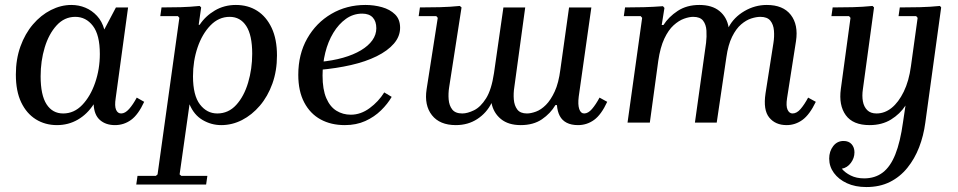

<svg xmlns="http://www.w3.org/2000/svg" viewBox="-20 -495 3866 775"><path d="M44 -194Q44 -256 62.5 -307.5Q81 -359 113 -396.5Q145 -434 185.5 -454.5Q226 -475 268 -475Q298 -475 324.5 -464Q351 -453 371.5 -431Q392 -409 401 -376L448 -465H497L447 -99Q442 -67 448.5 -52Q455 -37 469 -37Q485 -37 501 -55Q517 -73 532 -101L562 -84Q538 -32 509 -11Q480 10 444 10Q407 10 383.5 -10.5Q360 -31 358 -74Q332 -34 294 -12Q256 10 210 10Q162 10 124.5 -13.5Q87 -37 65.5 -82Q44 -127 44 -194ZM144 -187Q144 -111 168 -74Q192 -37 235 -37Q279 -37 312 -71.5Q345 -106 364 -161Q383 -216 383 -277Q383 -354 355 -390.5Q327 -427 284 -427Q240 -427 208.5 -392.5Q177 -358 160.5 -303.5Q144 -249 144 -187Z M530 250 535 215H609L616 209L704 -423L698 -430H627L632 -465Q673 -465 709.5 -466Q746 -467 786 -471L792 -465L782 -395H786Q809 -430 847 -452.5Q885 -475 932 -475Q981 -475 1018 -451.5Q1055 -428 1076.5 -382.5Q1098 -337 1098 -271Q1098 -209 1079.5 -157.5Q1061 -106 1029 -68.5Q997 -31 957 -10.5Q917 10 873 10Q833 10 798 -10.5Q763 -31 745 -74L705 209L712 215H817L812 250ZM759 -187Q759 -110 787 -73.5Q815 -37 857 -37Q902 -37 933.5 -71.5Q965 -106 981.5 -161.5Q998 -217 998 -278Q998 -353 974 -390Q950 -427 907 -427Q863 -427 829.5 -392.5Q796 -358 777.5 -303.5Q759 -249 759 -187Z M1372 10Q1316 10 1274 -13Q1232 -36 1208 -81.5Q1184 -127 1184 -193Q1184 -276 1220 -339.5Q1256 -403 1317.5 -439Q1379 -475 1455 -475Q1490 -475 1522 -466Q1554 -457 1574.5 -437Q1595 -417 1595 -383Q1595 -348 1570 -319Q1545 -290 1500.5 -268Q1456 -246 1397 -232.5Q1338 -219 1270 -213V-245Q1323 -250 1365 -262Q1407 -274 1437 -292Q1467 -310 1483 -332.5Q1499 -355 1499 -381Q1499 -409 1484.5 -424.5Q1470 -440 1442 -440Q1406 -440 1376.5 -419Q1347 -398 1325.5 -362.5Q1304 -327 1293 -282.5Q1282 -238 1282 -190Q1282 -134 1297 -99Q1312 -64 1338 -48Q1364 -32 1396 -32Q1436 -32 1472 -58.5Q1508 -85 1531 -122L1561 -104Q1545 -76 1518 -49.5Q1491 -23 1454.5 -6.5Q1418 10 1372 10Z M2400 -101 2431 -84Q2407 -32 2378 -11Q2349 10 2313 10Q2286 10 2267.5 0.5Q2249 -9 2239.5 -27Q2230 -45 2228 -71H2222Q2202 -37 2167.5 -13.5Q2133 10 2082 10Q2032 10 2002 -14.5Q1972 -39 1964 -79Q1944 -39 1906.5 -14.5Q1869 10 1820 10Q1755 10 1723.5 -30Q1692 -70 1702 -135L1747 -423L1741 -430H1670L1675 -465Q1716 -465 1756 -466Q1796 -467 1836 -471L1843 -465L1793 -143Q1789 -118 1791 -93.5Q1793 -69 1805.5 -53Q1818 -37 1846 -37Q1867 -37 1893.5 -50Q1920 -63 1942 -98Q1964 -133 1974 -200L2012 -465H2100L2056 -143Q2052 -118 2054 -93.5Q2056 -69 2068 -53Q2080 -37 2107 -37Q2123 -37 2143.5 -44.5Q2164 -52 2183.5 -71.5Q2203 -91 2219 -125.5Q2235 -160 2242 -215L2277 -465H2367L2316 -105Q2312 -73 2318 -55Q2324 -37 2338 -37Q2354 -37 2369.5 -55Q2385 -73 2400 -101Z M3242 -101 3273 -84Q3248 -32 3219 -11Q3190 10 3155 10Q3110 10 3085 -20.5Q3060 -51 3070 -118L3102 -322Q3106 -347 3104 -371.5Q3102 -396 3089.5 -411.5Q3077 -427 3049 -427Q3033 -427 3012.5 -420.5Q2992 -414 2971.5 -396.5Q2951 -379 2935 -346.5Q2919 -314 2912 -264L2873 0H2785L2830 -322Q2833 -347 2831.5 -371.5Q2830 -396 2818 -411.5Q2806 -427 2778 -427Q2762 -427 2741 -419.5Q2720 -412 2699 -393Q2678 -374 2661.5 -339Q2645 -304 2637 -249L2603 0H2513L2572 -423L2566 -430H2498L2503 -465Q2542 -465 2579 -466Q2616 -467 2656 -470L2662 -463L2651 -394H2658Q2679 -427 2715.5 -451Q2752 -475 2803 -475Q2854 -475 2884 -450.5Q2914 -426 2921 -385Q2942 -425 2984.5 -450Q3027 -475 3075 -475Q3141 -475 3172 -435Q3203 -395 3193 -329L3157 -99Q3152 -67 3159 -52Q3166 -37 3179 -37Q3196 -37 3211.5 -55Q3227 -73 3242 -101Z M3477 260Q3432 260 3398.5 244.5Q3365 229 3346 203Q3327 177 3327 145Q3327 116 3343 95Q3359 74 3385 74Q3406 74 3417.5 87Q3429 100 3429 120Q3429 143 3414.5 162.5Q3400 182 3378 186Q3391 202 3414 213.5Q3437 225 3468 225Q3512 225 3543 201.5Q3574 178 3594 128Q3614 78 3625 -2L3635 -69Q3613 -35 3576.5 -12.5Q3540 10 3490 10Q3423 10 3394 -30Q3365 -70 3374 -136L3413 -423L3407 -430H3336L3341 -465Q3382 -465 3422 -466Q3462 -467 3502 -471L3508 -465L3463 -135Q3459 -108 3463 -86Q3467 -64 3480.5 -50.5Q3494 -37 3518 -37Q3551 -37 3579 -59.5Q3607 -82 3628 -125Q3649 -168 3657 -228L3684 -423L3678 -430H3607L3612 -465Q3653 -465 3693.5 -466Q3734 -467 3774 -471L3779 -465L3715 0Q3708 53 3690 99.5Q3672 146 3642.5 182.5Q3613 219 3572 239.5Q3531 260 3477 260Z"/></svg>

Font: Brygada 1918 Medium
Style: Italic
Weight: 500
Italic angle: -8°
Designer: Mateusz Machalski | Borys Kosmynka | Przemek Hoffer
Foundry: NIEPODLEGLA 2018
Version: Version 3.006